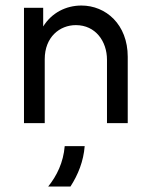

<svg xmlns="http://www.w3.org/2000/svg" viewBox="-20 -445 540 694"><path d="M66.7 0H141.7V-231.2C141.7 -311.1 195.8 -354.2 254.2 -354.2C325.7 -354.2 366.7 -295.1 366.7 -229.2V0H441.7V-239.6C441.7 -356.9 362.5 -425 274.3 -425C218.1 -425 166.7 -398.6 136.1 -349.3V-416.7H66.7ZM154.2 229.2H234.7C262.5 186.1 281.9 137.5 286.1 83.3H213.9C209 142.4 185.4 190.3 154.2 229.2Z"/></svg>

Font: Afacad
Style: Regular
Weight: 400
Designer: Kristian Moeller
Foundry: Dicotype
Version: Version 1.000